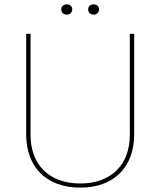

<svg xmlns="http://www.w3.org/2000/svg" viewBox="-20 -855 735 880"><path d="M348 5Q406 5 451.5 -12Q497 -29 529 -60.5Q561 -92 578 -137.5Q595 -183 595 -240V-700H575V-238Q575 -186 559.5 -144.5Q544 -103 514.5 -74Q485 -45 443 -29.5Q401 -14 348 -14Q295 -14 252.5 -29.5Q210 -45 180.5 -74Q151 -103 135.5 -144.5Q120 -186 120 -238V-700H100V-240Q100 -183 117 -137.5Q134 -92 166 -60.5Q198 -29 244 -12Q290 5 348 5ZM286 -788Q297 -788 304 -794.5Q311 -801 311 -812Q311 -823 304 -829Q297 -835 286 -835Q275 -835 268 -829Q261 -823 261 -812Q261 -801 268 -794.5Q275 -788 286 -788ZM409 -788Q420 -788 427 -794.5Q434 -801 434 -812Q434 -823 427 -829Q420 -835 409 -835Q398 -835 391 -829Q384 -823 384 -812Q384 -801 391 -794.5Q398 -788 409 -788Z"/></svg>

Font: Fixel Variable
Style: Regular
Weight: 100
Width: 3
Designer: AlfaBravo + MacPaw
Foundry: Kyrylo Tkachov, Marchela Mozhyna, Serhii Makarenko, Maria Weinstein, Zakhar Kryvoshyya
Version: Version 1.211